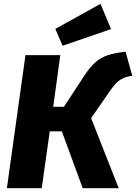

<svg xmlns="http://www.w3.org/2000/svg" viewBox="-20 -983 711 1003"><path d="M671 -587Q632 -582 607 -565.5Q582 -549 554 -507L456 -366L600 0H412L303 -297H240L198 0H16L113 -695H295L258 -425H314L420 -587Q451 -634 478.5 -658Q506 -682 541 -694Q576 -706 636 -713ZM560 -831 307 -744 269 -832 505 -963Z"/></svg>

Font: Trujillo ExtraBold
Style: Italic
Weight: 800
Italic angle: -8°
Designer: Fira Sans original fonts by bBox Type GmbH, Carrois Corporate GbR, & Edenspiekermann AG / Changes by Cristiano Sobral
Foundry: Fira Sans original fonts by bBox Type GmbH, Carrois Corporate GbR, & Edenspiekermann AG / Changes by Cristiano Sobral
Version: Version 4.301;July 28, 2020;FontCreator 13.0.0.2655 64-bit